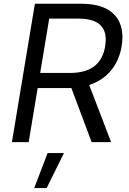

<svg xmlns="http://www.w3.org/2000/svg" viewBox="-20 -747 679 1009"><path d="M42.6 0H130.7L177.9 -284.1H336.6C343 -284.1 349.1 -284.1 355.1 -284.4L461.6 0H563.9L448.9 -300.4C547.2 -332.4 603.3 -408.4 619.3 -504.3C640.6 -633.5 579.5 -727.3 409.1 -727.3H163.4ZM159.8 241.5H225.1L316.1 57.5H230.1ZM191.1 -363.6 238.6 -649.1H393.5C511.4 -649.1 546.9 -592.3 532.7 -504.3C518.5 -417.6 464.5 -363.6 348 -363.6Z"/></svg>

Font: Margiela Sans
Style: Italic
Weight: 400
Italic angle: -9.39999°
Designer: Stefan Endress, Andreas Faust
Version: Version 1.100;FEAKit 1.0